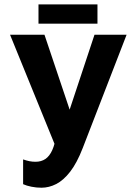

<svg xmlns="http://www.w3.org/2000/svg" viewBox="-20 -664 626 879"><path d="M170 195.4Q146.6 195.4 124.2 190.9Q101.8 186.4 85.8 179.2V65.8Q101.2 71.2 114.6 73.9Q128 76.6 142.6 76.6Q168.8 76.6 187.7 63.9Q206.6 51.2 219.1 23.6Q231.6 -4 239.2 -50.6L242.2 25.8L26 -505H183.6L306.4 -139.6H291.4L412.6 -505H559.6L358.8 13.6Q332.2 82.2 301.4 121.9Q270.6 161.6 237.4 178.5Q204.2 195.4 170 195.4ZM156.2 -555.6V-644H426.2V-555.6Z"/></svg>

Font: Maven Pro VF Beta
Style: Regular
Weight: 400
Designer: Joe Prince
Foundry: Joe Prince
Version: Version 2.002